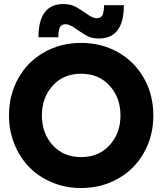

<svg xmlns="http://www.w3.org/2000/svg" viewBox="-20 -926 810 958"><path d="M384.8 12.2Q308.1 12.2 241.2 -15.4Q174.3 -43 127 -90.8Q79.6 -138.7 52.2 -206.1Q24.9 -273.4 24.9 -350.1Q24.9 -452.6 71.3 -535.4Q117.7 -618.2 200.2 -665Q282.7 -711.9 384.8 -711.9Q486.8 -711.9 569.3 -665Q651.9 -618.2 698.5 -535.4Q745.1 -452.6 745.1 -350.1Q745.1 -247.6 698.5 -164.6Q651.9 -81.5 569.3 -34.7Q486.8 12.2 384.8 12.2ZM171.9 -740.2Q171.9 -905.8 296.9 -905.8Q322.8 -905.8 341.6 -898.9Q360.4 -892.1 382.8 -877L414.1 -856Q443.4 -835 462.9 -835Q483.9 -835 491.5 -850.8Q499 -866.7 499 -899.9H598.1Q598.1 -733.9 473.1 -733.9Q447.8 -733.9 428.7 -740.7Q409.7 -747.6 387.2 -763.2L356 -784.2Q326.7 -805.2 307.1 -805.2Q286.1 -805.2 278.6 -789.3Q271 -773.4 271 -740.2ZM242.9 -498.5Q189 -439 189 -350.1Q189 -261.2 242.9 -201.7Q296.9 -142.1 384.8 -142.1Q472.7 -142.1 526.9 -201.7Q581.1 -261.2 581.1 -350.1Q581.1 -439 526.9 -498.5Q472.7 -558.1 384.8 -558.1Q296.9 -558.1 242.9 -498.5Z"/></svg>

Font: TASA Explorer
Style: Regular
Weight: 900
Designer: Weizhong Zhang
Foundry: Local Remote
Version: Version 1.000;Glyphs 3.1.2 (3151)